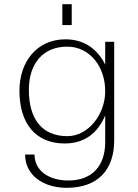

<svg xmlns="http://www.w3.org/2000/svg" viewBox="-20 -700 660 918"><path d="M302 -49C180 -49 118 -132 118 -270C118 -399 188 -477 301 -477C409 -477 483 -382 483 -264C483 -154 403 -49 302 -49ZM73 -266C73 -111 149 -14 289 -14C384 -14 447 -63 483 -148V-21C483 95 419 163 307 163C213 163 145 116 145 39H100C100 137 186 198 299 198C449 198 526 111 526 -29V-500H483V-391C444 -469 379 -512 293 -512C158 -512 73 -407 73 -266ZM323 -580V-680H278V-580Z"/></svg>

Font: Perun ExtraLight
Style: Regular
Weight: 200
Foundry: Copyright (c) Stefan Peev, Context Ltd, 2016
Version: Version 1.089